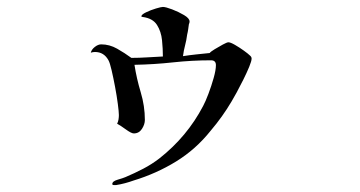

<svg xmlns="http://www.w3.org/2000/svg" viewBox="-20 -504 1040 554"><path d="M706 -335Q706 -328 699 -311Q692 -294 682 -274Q672 -254 662.5 -236.5Q653 -219 648 -211Q635 -189 620 -168Q605 -147 588 -127Q545 -73 488 -38Q431 -3 365 17Q354 21 341 24.5Q328 28 315 30Q314 30 312.5 30Q311 30 309 30Q304 30 304 27Q304 19 319.5 14.5Q335 10 342 7Q368 -4 393 -17Q418 -30 440 -47Q520 -110 566 -198Q573 -211 581.5 -233.5Q590 -256 596.5 -279Q603 -302 603 -316Q603 -330 589 -330Q534 -330 479 -324Q424 -318 368 -317Q374 -278 386 -238Q398 -198 398 -158Q398 -145 389.5 -132Q381 -119 366 -119Q359 -119 342.5 -131Q326 -143 318 -147Q321 -153 322 -159.5Q323 -166 323 -172Q323 -181 320 -204Q317 -227 312 -253.5Q307 -280 302 -301.5Q297 -323 293 -330Q280 -354 254 -354Q251 -354 248 -353.5Q245 -353 242 -352Q244 -361 253.5 -368.5Q263 -376 272 -376Q296 -376 318 -363.5Q340 -351 359 -337Q382 -337 405 -338.5Q428 -340 450 -341Q450 -363 447.5 -388Q445 -413 433 -432Q421 -451 392 -455Q388 -455 388 -457Q388 -462 401.5 -468.5Q415 -475 430 -479.5Q445 -484 450 -484Q458 -484 476.5 -477Q495 -470 511 -460.5Q527 -451 527 -442Q527 -440 526.5 -438Q526 -436 525 -434Q524 -427 523 -419.5Q522 -412 520 -404Q518 -388 514 -373Q510 -358 508 -342Q527 -345 546.5 -347Q566 -349 585 -351Q588 -355 599.5 -362Q611 -369 623 -375.5Q635 -382 639 -382Q645 -382 658 -374.5Q671 -367 683.5 -358Q696 -349 701 -344Q706 -340 706 -335Z"/></svg>

Font: Kaisei HarunoUmi
Style: Regular
Weight: 400
Designer: Font-Kai, 金井和夫
Foundry: KAZUO KANAI
Version: Version 5.003